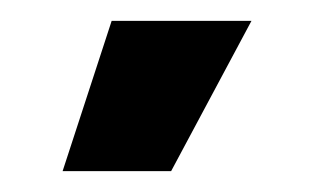

<svg xmlns="http://www.w3.org/2000/svg" viewBox="-20 36 301 184"><path d="M40 200 87 56H221L144 200Z"/></svg>

Font: Tektur SemiBold
Style: Regular
Weight: 600
Designer: Adam Jagosz
Foundry: Adam Jagosz
Version: Version 1.005;gftools[0.9.30]